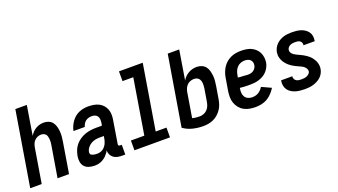

<svg xmlns="http://www.w3.org/2000/svg" viewBox="-62 -1251 3124 1776"><g transform="rotate(-20 1500.0 -363.5)"><path d="M3 0 124 -735H237L190 -448Q201 -466 216 -481.5Q231 -497 249 -507.5Q267 -518 287 -523Q307 -528 327 -528Q352 -528 375 -518.5Q398 -509 412 -490Q426 -471 432.5 -447.5Q439 -424 441 -399Q443 -374 440.5 -348.5Q438 -323 434 -298L385 0H272L324 -313Q326 -327 327 -340Q328 -353 326.5 -366Q325 -379 322 -391.5Q319 -404 311 -413.5Q303 -423 291 -427.5Q279 -432 265 -432Q248 -432 231 -425Q214 -418 201 -404.5Q188 -391 181.5 -374Q175 -357 172 -340L116 0Z M635 8Q607 8 580.5 0Q554 -8 537 -27Q520 -46 515.5 -73.5Q511 -101 516 -129V-130Q521 -157 531.5 -184Q542 -211 560.5 -233.5Q579 -256 604 -273Q629 -290 656 -299.5Q683 -309 710.5 -313Q738 -317 765 -317H824L829 -345Q831 -361 830 -377.5Q829 -394 820.5 -407Q812 -420 797 -426Q782 -432 765 -432Q750 -432 734 -428Q718 -424 705 -414Q692 -404 683.5 -389.5Q675 -375 671 -360H560Q564 -383 574 -405.5Q584 -428 598 -448Q612 -468 631 -484Q650 -500 673 -510Q696 -520 719 -524Q742 -528 765 -528Q792 -528 818.5 -523.5Q845 -519 868 -507.5Q891 -496 908 -477Q925 -458 934 -434Q943 -410 943.5 -383Q944 -356 939 -329L903 -108Q902 -104 902.5 -100Q903 -96 905.5 -93Q908 -90 911.5 -89Q915 -88 919 -88H936V8H903Q881 8 859.5 3.5Q838 -1 821.5 -13.5Q805 -26 795.5 -45.5Q786 -65 787 -87Q781 -77 780 -74.5Q779 -72 775 -67Q771 -62 767 -57.5Q763 -53 759.5 -48.5Q756 -44 752 -39.5Q748 -35 743 -31Q738 -27 733 -23.5Q728 -20 723 -16.5Q718 -13 713 -10.5Q708 -8 702.5 -5.5Q697 -3 691.5 -1Q686 1 680.5 2.5Q675 4 669.5 5Q664 6 658.5 6.5Q653 7 647 7.5Q641 8 635 8ZM695 -88Q709 -88 723 -91.5Q737 -95 749.5 -103Q762 -111 772 -123Q782 -135 788.5 -148Q795 -161 799 -175Q803 -189 805 -203L808 -221H765Q743 -221 721.5 -216.5Q700 -212 680 -200Q660 -188 645.5 -168.5Q631 -149 628 -127Q627 -120 629 -112.5Q631 -105 637 -101Q643 -97 650 -94.5Q657 -92 664 -90.5Q671 -89 679 -88.5Q687 -88 695 -88Z M1029 0V-96H1161L1250 -639H1144V-735H1378L1273 -96H1379V0Z M1706 8Q1652 8 1601.5 -4.5Q1551 -17 1510 -47L1624 -735H1737L1690 -446Q1701 -465 1716.5 -480.5Q1732 -496 1751 -507Q1770 -518 1791 -523Q1812 -528 1832 -528Q1858 -528 1881 -518.5Q1904 -509 1918.5 -490.5Q1933 -472 1939.5 -448Q1946 -424 1948.5 -399.5Q1951 -375 1948.5 -349Q1946 -323 1942 -298L1922 -178Q1918 -153 1909.5 -128Q1901 -103 1886 -81Q1871 -59 1850.5 -41Q1830 -23 1806 -12Q1782 -1 1756.5 3.5Q1731 8 1706 8ZM1706 -88Q1725 -88 1745 -96Q1765 -104 1779.5 -119.5Q1794 -135 1801.5 -154.5Q1809 -174 1812 -193L1832 -313Q1834 -327 1835 -340.5Q1836 -354 1835 -367Q1834 -380 1830 -392Q1826 -404 1817.5 -413.5Q1809 -423 1796.5 -427.5Q1784 -432 1771 -432Q1753 -432 1735 -425.5Q1717 -419 1703.5 -405.5Q1690 -392 1682.5 -374.5Q1675 -357 1672 -340L1632 -97Q1649 -92 1668 -90Q1687 -88 1706 -88Z M2221 8Q2190 8 2160.5 2.5Q2131 -3 2106 -17Q2081 -31 2063 -53.5Q2045 -76 2035.5 -103.5Q2026 -131 2026 -161.5Q2026 -192 2031 -222L2051 -342Q2055 -367 2064 -392Q2073 -417 2087.5 -439.5Q2102 -462 2123 -480Q2144 -498 2168.5 -509Q2193 -520 2218.5 -524Q2244 -528 2269 -528Q2295 -528 2320.5 -524Q2346 -520 2368 -510Q2390 -500 2408.5 -483Q2427 -466 2437.5 -444Q2448 -422 2451.5 -397Q2455 -372 2451 -346Q2447 -324 2436.5 -303Q2426 -282 2410 -264.5Q2394 -247 2373.5 -235Q2353 -223 2330.5 -216Q2308 -209 2286 -206.5Q2264 -204 2242 -204Q2216 -204 2191.5 -205Q2167 -206 2142 -209V-207Q2138 -185 2139 -163Q2140 -141 2150.5 -123.5Q2161 -106 2180 -97Q2199 -88 2221 -88Q2237 -88 2252.5 -91.5Q2268 -95 2282.5 -103.5Q2297 -112 2308.5 -124.5Q2320 -137 2329 -151L2422 -108Q2406 -82 2384.5 -59Q2363 -36 2336.5 -20.5Q2310 -5 2280 1.5Q2250 8 2221 8ZM2255 -298Q2269 -298 2283 -301Q2297 -304 2309.5 -312.5Q2322 -321 2330 -333.5Q2338 -346 2340 -360Q2343 -375 2339 -389.5Q2335 -404 2324.5 -414Q2314 -424 2299.5 -428Q2285 -432 2270 -432Q2250 -432 2230 -424.5Q2210 -417 2195.5 -401.5Q2181 -386 2173 -366.5Q2165 -347 2162 -327L2158 -305Q2170 -303 2182.5 -302.5Q2195 -302 2207 -301.5Q2219 -301 2231 -299.5Q2243 -298 2255 -298Z M2705 8Q2681 8 2658 5.5Q2635 3 2613.5 -3.5Q2592 -10 2573 -22Q2554 -34 2541.5 -51.5Q2529 -69 2524.5 -91.5Q2520 -114 2524 -138L2525 -144H2636L2635 -142Q2633 -129 2639 -117Q2645 -105 2655.5 -98.5Q2666 -92 2678.5 -90Q2691 -88 2705 -88Q2718 -88 2731.5 -89.5Q2745 -91 2757.5 -96Q2770 -101 2781 -111Q2792 -121 2794 -134Q2796 -148 2789.5 -160Q2783 -172 2773.5 -181Q2764 -190 2752 -196Q2740 -202 2728 -207.5Q2716 -213 2704 -218.5Q2692 -224 2680.5 -230.5Q2669 -237 2657.5 -244.5Q2646 -252 2636.5 -260.5Q2627 -269 2618 -278.5Q2609 -288 2601.5 -299Q2594 -310 2588.5 -322Q2583 -334 2579.5 -347Q2576 -360 2575.5 -374Q2575 -388 2577 -402Q2581 -422 2590.5 -441Q2600 -460 2615.5 -475.5Q2631 -491 2649.5 -501.5Q2668 -512 2688 -518Q2708 -524 2728.5 -526Q2749 -528 2768 -528Q2791 -528 2813.5 -525.5Q2836 -523 2856.5 -516.5Q2877 -510 2895 -498Q2913 -486 2925.5 -469Q2938 -452 2942 -430Q2946 -408 2942 -385L2941 -378H2830L2831 -381Q2833 -393 2828 -404Q2823 -415 2814 -421.5Q2805 -428 2792.5 -430Q2780 -432 2768 -432Q2756 -432 2744 -430.5Q2732 -429 2720 -424Q2708 -419 2699 -409Q2690 -399 2688 -387Q2685 -370 2693 -356.5Q2701 -343 2714 -334Q2727 -325 2741 -318.5Q2755 -312 2769 -305.5Q2783 -299 2797 -291.5Q2811 -284 2823.5 -275.5Q2836 -267 2848 -257Q2860 -247 2869.5 -235Q2879 -223 2886.5 -210Q2894 -197 2899 -182Q2904 -167 2905.5 -151Q2907 -135 2904 -118Q2901 -98 2890.5 -78Q2880 -58 2863.5 -43Q2847 -28 2827.5 -18Q2808 -8 2787.5 -2Q2767 4 2746 6Q2725 8 2705 8Z"/></g></svg>

Font: Iosevka SS18
Style: Bold Italic
Weight: 700
Italic angle: -9°
Monospace: yes
Designer: Belleve Invis
Foundry: Belleve Invis
Version: Version 25.1.1; ttfautohint (v1.8.4)